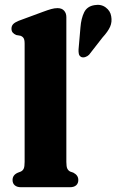

<svg xmlns="http://www.w3.org/2000/svg" viewBox="-20 -783 486 803"><path d="M257.5 -711.5V-106Q257.5 -86 261.5 -77.8Q265.5 -69.5 273.5 -65.5L286.5 -61Q297 -55.5 302.2 -48Q307.5 -40.5 307.5 -30Q307.5 -16 298.5 -8Q289.5 0 272.5 0H68Q51 0 41.8 -8Q32.5 -16 32.5 -30Q32.5 -40.5 37.8 -48Q43 -55.5 54 -60.5L67 -65.5Q75.5 -69.5 79.2 -77.8Q83 -86 83 -106V-600.5Q83 -617 78.5 -623.8Q74 -630.5 65.5 -633.5L48 -636.5Q38.5 -640.5 33.2 -646.8Q28 -653 28 -663Q28 -674.5 35 -682Q42 -689.5 58 -696L159.5 -733.5Q181 -741.5 194.5 -745.2Q208 -749 220.5 -749Q238.5 -749 248 -738.5Q257.5 -728 257.5 -711.5ZM316.5 -668.5Q319.5 -706 331.8 -731.2Q344 -756.5 375 -761.5Q402.5 -766.5 422 -752Q441.5 -737.5 445 -715.5Q449.5 -691.5 440.5 -671.2Q431.5 -651 409 -626.5L352.5 -554Q346 -547.5 336.8 -544.5Q327.5 -541.5 320 -544.5Q311.5 -549 309.8 -557.5Q308 -566 308.5 -576Z"/></svg>

Font: Fraunces 28pt Soft Wonky
Style: Bold
Weight: 700
Version: Version 1.000;[b76b70a41]